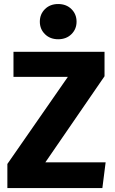

<svg xmlns="http://www.w3.org/2000/svg" viewBox="-20 -957 584 977"><path d="M48.6 -693.4H511.9V-569L210.7 -130.8H517.5L500.9 0H17.5V-122.7L325.4 -566H48.6ZM276 -936.5Q317.4 -936.5 343.5 -910.7Q369.6 -884.9 369.6 -846.7Q369.6 -808.9 343.5 -783.1Q317.4 -757.3 276 -757.3Q234.9 -757.3 208.8 -783.1Q182.7 -808.9 182.7 -846.7Q182.7 -884.9 208.8 -910.7Q234.9 -936.5 276 -936.5Z"/></svg>

Font: Fira Sans Variable
Style: Regular
Weight: 400
Designer: Carrois Corporate & Edenspiekermann AG
Foundry: Carrois Corporate GbR & Edenspiekermann AG
Version: Version 4.202